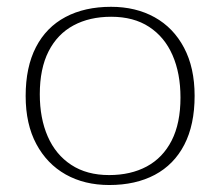

<svg xmlns="http://www.w3.org/2000/svg" viewBox="-20 -520 631 550"><path d="M292.5 -18.5Q354.5 -18.5 400.5 -43.2Q446.5 -68 471.8 -117.5Q497 -167 497 -240.5Q497 -310 474.2 -362Q451.5 -414 407.2 -443Q363 -472 298.5 -472Q236.5 -472 190.5 -447.2Q144.5 -422.5 119.2 -373Q94 -323.5 94 -250Q94 -181 116.8 -129Q139.5 -77 184 -47.8Q228.5 -18.5 292.5 -18.5ZM293 10Q222 10 168.2 -20.2Q114.5 -50.5 84 -107.5Q53.5 -164.5 53.5 -245Q53.5 -328 83 -385Q112.5 -442 167.5 -471.2Q222.5 -500.5 298 -500.5Q369 -500.5 423 -470.5Q477 -440.5 507.2 -383.2Q537.5 -326 537.5 -245.5Q537.5 -162.5 508 -105.5Q478.5 -48.5 423.5 -19.2Q368.5 10 293 10Z"/></svg>

Font: Newsreader 9pt ExtraLight
Style: Regular
Weight: 250
Designer: Hugues Gentile
Foundry: Production Type
Version: Version 1.003